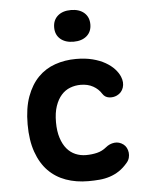

<svg xmlns="http://www.w3.org/2000/svg" viewBox="-55 -834 711 891"><g transform="rotate(-5 300.0 -389.0)"><path d="M62.5 -276.8Q62.5 -352.4 82.1 -406.1Q101.8 -459.7 135.3 -493.9Q168.8 -528 214.5 -544Q260.2 -560 312.3 -560Q355.2 -560 389 -551.4Q422.9 -542.8 448.2 -528.3Q473.5 -513.8 489.9 -495.9Q506.2 -478.1 513.8 -459.6Q525 -432.4 517.3 -408.7Q509.6 -385.1 487 -374.4Q469.7 -366.2 450.2 -368.8Q430.7 -371.5 420.3 -387.9Q405.8 -411.2 381.2 -424.8Q356.7 -438.5 323.2 -438.5Q297.7 -438.5 274.4 -429.6Q251 -420.8 233.4 -401Q215.7 -381.2 205.1 -350.2Q194.5 -319.3 194.5 -275.5Q194.5 -233.5 204.6 -202.3Q214.6 -171.1 231.6 -151Q248.5 -130.9 271.5 -121.2Q294.5 -111.5 320.1 -111.5Q347.5 -111.5 371.6 -117.3Q395.8 -123.1 415.7 -139.5Q433.3 -154.3 455.7 -157Q478.1 -159.7 497.9 -145Q506.7 -138.3 512 -128Q517.2 -117.7 518.6 -105.9Q520 -94.1 516.8 -81.9Q513.5 -69.6 504.9 -59.7Q485.6 -36.7 464.8 -23Q444 -9.3 421.1 -1.9Q398.1 5.6 372.9 7.8Q347.8 10 320.9 10Q263.8 10 216.4 -7Q169 -24 134.9 -58.9Q100.9 -93.7 81.7 -148.1Q62.5 -202.4 62.5 -276.8ZM308.7 -640.6Q270.1 -640.6 247.2 -660.4Q224.4 -680.3 224.4 -714.1Q224.4 -748.3 247.2 -768.3Q270.1 -788.2 308.7 -788.2Q347.3 -788.2 370.2 -768.3Q393 -748.3 393 -714.1Q393 -680.3 370.2 -660.4Q347.3 -640.6 308.7 -640.6Z"/></g></svg>

Font: Maple Mono
Style: Regular
Weight: 400
Monospace: yes
Designer: subframe7536
Version: Version 7.300